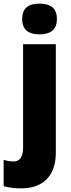

<svg xmlns="http://www.w3.org/2000/svg" viewBox="-66 -796 388 1056"><path d="M56 -691C56 -629 95 -607 151 -607C207 -607 247 -629 247 -691C247 -755 208 -776 151 -776C94 -776 56 -755 56 -691ZM50 240C184 240 241 157 241 45V-553H61V15C61 74 38 92 8 92C-11 92 -27 89 -46 83V228C-20 236 20 240 50 240Z"/></svg>

Font: Noto Sans Telugu SemiCondensed Black
Style: Regular
Weight: 900
Width: 4
Designer: Jelle Bosma - Monotype Design Team
Foundry: Monotype Imaging Inc.
Version: Version 2.005